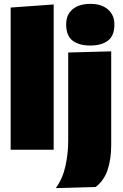

<svg xmlns="http://www.w3.org/2000/svg" viewBox="-20 -773 634 991"><path d="M35 0V-734L257 -750V0ZM268 198Q303.5 149 317.8 84.2Q332 19.5 332 -45V-502L554 -508V-24Q554 48 535.5 103.5Q517 159 474 192ZM445.5 -538Q388 -538 354.8 -563.2Q321.5 -588.5 321.5 -647Q321.5 -697.5 354.8 -725.2Q388 -753 446.5 -753Q504.5 -753 537.5 -724Q570.5 -695 570.5 -647Q570.5 -588.5 537.2 -563.2Q504 -538 445.5 -538Z"/></svg>

Font: Commissioner Black
Style: Regular
Weight: 900
Designer: Kostas Bartsokas
Foundry: Kostas Bartsokas
Version: Version 1.000; ttfautohint (v1.8.3)